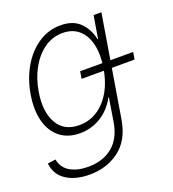

<svg xmlns="http://www.w3.org/2000/svg" viewBox="-141 -649 872 969"><g transform="rotate(-20 294.5 -164.5)"><path d="M175.8 214.4Q100.6 214.4 51.5 182.6Q2.4 150.9 -4.4 89.4L38.6 83.5Q47.4 129.4 85.9 152.1Q124.5 174.8 182.1 174.8Q261.7 174.8 313.2 132.8Q364.7 90.8 378.9 7.8L399.4 -119.6H397Q364.7 -60.1 313.2 -29.3Q261.7 1.5 202.1 1.5Q136.7 1.5 94.5 -32.5Q52.2 -66.4 36.1 -127Q20 -187.5 33.2 -267.1Q46.4 -346.7 83 -409.4Q119.6 -472.2 173.8 -508.3Q228 -544.4 293 -544.4Q361.3 -544.4 398.2 -506.6Q435.1 -468.8 445.8 -415H448.7L468.8 -535.6H510.7L420.9 7.8Q403.3 113.3 335.9 163.8Q268.6 214.4 175.8 214.4ZM212.4 -38.1Q292 -38.1 349.1 -99.1Q406.2 -160.2 424.3 -267.1Q435.5 -336.4 423.6 -389.9Q411.6 -443.4 377.7 -473.9Q343.8 -504.4 290 -504.4Q235.4 -504.4 191.2 -473.1Q147 -441.9 117.2 -388.4Q87.4 -335 76.2 -267.1Q59.1 -165 94.7 -101.6Q130.4 -38.1 212.4 -38.1ZM301.8 -253.9 308.1 -292.5H592.8L586.4 -253.9Z"/></g></svg>

Font: Inter Display Extra Light
Style: Italic
Weight: 200
Italic angle: -9.39999°
Designer: Rasmus Andersson
Foundry: rsms
Version: Version 4.000;git-4fc901f